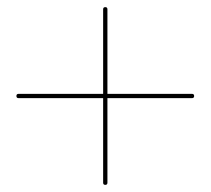

<svg xmlns="http://www.w3.org/2000/svg" viewBox="-20 -644 590 538"><path d="M275 -126Q269 -126 269 -132V-369H32Q26 -369 26 -375Q26 -381 32 -381H269V-618Q269 -624 275 -624Q281 -624 281 -618V-381H518Q524 -381 524 -375Q524 -369 518 -369H281V-132Q281 -126 275 -126Z"/></svg>

Font: Moirai One
Style: Regular
Weight: 400
Designer: Jiyeon Park
Foundry: JAMO
Version: Version 1.000; ttfautohint (v1.8.4.7-5d5b);gftools[0.9.29]